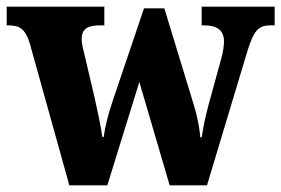

<svg xmlns="http://www.w3.org/2000/svg" viewBox="-24 -556 844 576"><path d="M65 -427 184 0H298L394 -310L485 0H597L718 -402C738 -466 752 -480 788 -480H800V-536H581V-480H587C628 -480 648 -465 648 -431C648 -420 645 -398 640 -381L601 -239C591 -201 586 -175 581 -144H577C575 -167 569 -203 559 -236L469 -531H408L313 -250C301 -214 291 -176 287 -145H283C279 -175 268 -227 257 -275L229 -394C225 -409 221 -427 221 -438C221 -471 240 -480 278 -480H289V-536H-4V-480H-1C35 -480 51 -470 65 -427Z"/></svg>

Font: Noto Serif Tamil SemiCondensed ExtraBold
Style: Italic
Weight: 800
Width: 4
Italic angle: -12°
Designer: Indian Type Foundry, Tom Grace, and the Monotype Design Team
Foundry: Monotype Imaging Inc.
Version: Version 2.003